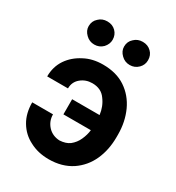

<svg xmlns="http://www.w3.org/2000/svg" viewBox="-184 -875 918 1000"><g transform="rotate(30 274.5 -374.5)"><path d="M193 -420Q164 -396 164 -357H39Q39 -415 69 -460Q99 -504 150 -530Q198 -556 261 -556Q342 -556 397 -519Q452 -482 481 -419Q510 -355 510 -279V-264Q510 -187 482 -125Q454 -63 398 -25Q340 13 261 13Q196 13 146 -14Q96 -39 67 -88Q39 -135 39 -201H164Q164 -160 192 -130Q219 -102 261 -100Q298 -102 321 -119Q346 -139 359 -168Q373 -199 376 -228H211V-319H376Q370 -368 342 -405Q315 -444 261 -444Q222 -444 193 -420ZM117 -644Q95 -665 95 -692Q95 -723 117 -742Q137 -762 168 -762Q199 -762 219 -742Q239 -722 239 -692Q239 -666 219 -644Q198 -623 168 -623Q138 -623 117 -644ZM330 -644Q308 -665 308 -692Q308 -723 330 -742Q350 -762 381 -762Q412 -762 432 -742Q452 -723 452 -692Q452 -664 432 -644Q411 -623 381 -623Q351 -623 330 -644Z"/></g></svg>

Font: Sinter Bold
Style: Regular
Weight: 700
Foundry: Adobe & rsms
Version: Version 1.000